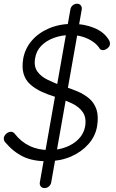

<svg xmlns="http://www.w3.org/2000/svg" viewBox="-26 -835 608 1006"><path d="M223.6 9.8Q147.5 10.7 95.7 -14.2Q43.9 -39.1 2 -88.9Q-2 -92.8 -4.4 -99.1Q-6.8 -105.5 -5.9 -113.3Q-3.9 -125 7.3 -134.8Q18.6 -144.5 31.2 -144.5Q43 -144.5 50.8 -134.8Q83 -92.8 128.4 -70.8Q173.8 -48.8 231.4 -48.8Q279.3 -48.8 319.3 -64Q359.4 -79.1 386.2 -106.9Q413.1 -134.8 419.9 -171.9Q427.7 -217.8 408.2 -246.6Q388.7 -275.4 350.6 -293.5Q312.5 -311.5 264.6 -327.1Q225.6 -338.9 191.9 -354.5Q158.2 -370.1 132.8 -392.6Q107.4 -415 97.7 -448.2Q87.9 -481.4 95.7 -528.3Q105.5 -581.1 140.6 -622.1Q175.8 -663.1 231 -686.5Q286.1 -710 354.5 -710Q413.1 -710 464.4 -689.9Q515.6 -669.9 541 -630.9Q552.7 -615.2 549.8 -601.6Q548.8 -591.8 537.1 -582Q525.4 -572.3 512.7 -572.3Q502.9 -572.3 497.1 -579.1Q484.4 -600.6 460.9 -616.7Q437.5 -632.8 407.7 -642.1Q377.9 -651.4 343.8 -651.4Q296.9 -651.4 256.8 -636.7Q216.8 -622.1 190.4 -595.2Q164.1 -568.4 158.2 -530.3Q150.4 -488.3 169.4 -460.9Q188.5 -433.6 224.6 -416.5Q260.7 -399.4 301.8 -383.8Q342.8 -372.1 379.4 -356.4Q416 -340.8 442.4 -317.9Q468.8 -294.9 480 -259.8Q491.2 -224.6 482.4 -171.9Q473.6 -121.1 437.5 -80.1Q401.4 -39.1 346.7 -15.1Q292 8.8 223.6 9.8ZM242.2 121.1Q240.2 132.8 230.5 141.6Q220.7 150.4 207 150.4Q194.3 150.4 187.5 141.6Q180.7 132.8 182.6 121.1L342.8 -785.2Q344.7 -797.9 354.5 -806.6Q364.3 -815.4 377.9 -815.4Q390.6 -815.4 397.5 -806.6Q404.3 -797.9 402.3 -785.2Z"/></svg>

Font: Quicksand
Style: Italic
Weight: 400
Designer: Andrew Paglinawan
Foundry: Andrew Paglinawan
Version: Version 3.006